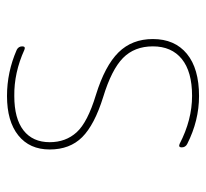

<svg xmlns="http://www.w3.org/2000/svg" viewBox="-40 -530 580 540"><g transform="rotate(-90 250.0 -260.0)"><path d="M247.1 -259.8Q168.9 -284.2 134.3 -318.8Q99.6 -353.5 99.6 -410.2Q99.6 -466.8 139.2 -498.5Q178.7 -530.3 250 -530.3Q317.4 -530.3 379.9 -502.9Q389.6 -498 389.6 -487.3Q389.6 -477.5 379.9 -481.4Q315.4 -510.7 250 -509.8Q186.5 -509.8 153.3 -483.9Q120.1 -458 120.1 -410.2Q120.1 -365.2 147.9 -334.5Q175.8 -303.7 252.9 -280.3Q335 -254.9 372.6 -216.8Q410.2 -178.7 410.2 -120.1Q410.2 -58.6 368.7 -24.4Q327.1 9.8 250 9.8Q180.7 9.8 115.2 -23.4Q105.5 -28.3 105.5 -39.1Q105.5 -48.8 115.2 -44.9Q182.6 -9.8 250.5 -9.8Q318.4 -9.8 354 -38.6Q389.6 -67.4 389.6 -120.1Q389.6 -171.9 356.9 -204.1Q324.2 -236.3 247.1 -259.8Z"/></g></svg>

Font: Rounded Mgen+ 1m thin
Style: Regular
Weight: 100
Designer: [Source Han Sans]
Ryoko NISHIZUKA  (kana & ideographs); Paul D. Hunt (Latin, Greek & Cyrillic); Wenlong ZHANG  (bopomofo
Version: Version 1.059.20150602